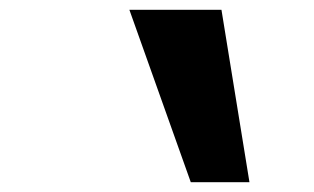

<svg xmlns="http://www.w3.org/2000/svg" viewBox="-20 -835 640 391"><path d="M243.5 -815H431L488 -464H368.5Z"/></svg>

Font: JuliaMono BoldItalic
Style: Regular
Weight: 700
Italic angle: -9°
Monospace: yes
Designer: cormullion
Foundry: corm
Version: Version 0.049; ttfautohint (v1.8.4)